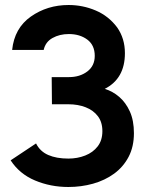

<svg xmlns="http://www.w3.org/2000/svg" viewBox="-20 -737 597 767"><path d="M253 10Q182 10 120 -16Q58 -42 22.5 -96.5L124 -164Q140 -132 172.8 -117.8Q205.5 -103.5 253 -103.5Q289.5 -103.5 320.5 -115.8Q351.5 -128 370.2 -152.2Q389 -176.5 389 -213Q389 -249 371 -272.8Q353 -296.5 322.2 -308.5Q291.5 -320.5 253 -320.5H187.5L186.5 -429H256Q299 -429 328.8 -451.5Q358.5 -474 358.5 -514Q358.5 -556.5 328.8 -578.8Q299 -601 255 -601Q218 -601 189.8 -585.2Q161.5 -569.5 154.5 -537.5H28.5Q37.5 -624.5 103.2 -670.8Q169 -717 254 -717Q311 -717 362.5 -695Q414 -673 448 -627.5Q479 -583.5 479 -524.5Q479 -423 398.5 -382Q430 -372.5 456.2 -350Q482.5 -327.5 498.8 -291.5Q515 -255.5 515 -205Q515 -151 493.8 -110.5Q472.5 -70 435.8 -43.2Q399 -16.5 351.8 -3.2Q304.5 10 253 10Z"/></svg>

Font: Acari Sans
Style: Bold
Weight: 700
Designer: Alfredo Marco Pradil and Stefan Peev (font) & Cristiano Sobral (main changes)
Foundry: Alfredo Marco Pradil and Stefan Peev (font) & Cristiano Sobral (main changes)
Version: Version 1.063; ttfautohint (v1.8.3)